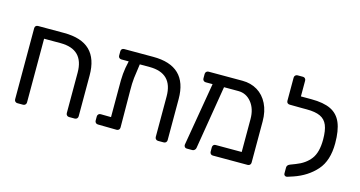

<svg xmlns="http://www.w3.org/2000/svg" viewBox="-76 -1036 2574 1371"><g transform="rotate(15 1210.5 -350.0)"><path d="M78.1 -22.9V-547.9Q78.1 -559.1 84.5 -564.9Q90.8 -570.8 101.1 -570.8H293Q421.9 -570.8 484.9 -509.5Q547.9 -448.2 547.9 -325.2V-22.9Q547.9 -13.2 541.5 -6.6Q535.2 0 524.9 0H482.9Q473.1 0 466.6 -6.6Q460 -13.2 460 -22.9V-321.8Q460 -493.7 288.1 -494.1H166V-22.9Q166 -13.2 159.4 -6.6Q152.8 0 143.1 0H101.1Q90.8 0 84.5 -6.6Q78.1 -13.2 78.1 -22.9Z M672.9 -24.9V-55.2Q672.9 -64.9 679.2 -71.5Q685.5 -78.1 695.8 -78.1L772.5 -77.1V-291Q771.5 -354 775.1 -397.5Q778.8 -440.9 791.5 -494.1H737.8Q728 -494.1 721.4 -500Q714.8 -505.9 714.8 -516.1V-547.9Q714.8 -559.1 721.2 -564.9Q727.5 -570.8 737.8 -570.8H951.7Q1205.6 -571.3 1205.6 -327.1V-22.9Q1205.6 -13.2 1199.2 -6.6Q1192.9 0 1182.6 0H1140.6Q1130.9 0 1124.3 -6.6Q1117.7 -13.2 1117.7 -22.9V-321.8Q1117.7 -493.7 945.8 -494.1H873.5Q863.8 -431.2 859.1 -389.6Q854.5 -348.1 855.5 -294.9L857.4 -22.9Q857.4 -13.2 851.1 -6.6Q844.7 0 834.5 0L695.8 -2Q686 -2 679.4 -8.5Q672.9 -15.1 672.9 -24.9Z M1332.5 -23.9 1412.1 -492.2H1361.3Q1351.6 -492.2 1345 -498.5Q1338.4 -504.9 1338.4 -515.1V-547.9Q1338.4 -557.6 1345 -564.2Q1351.6 -570.8 1361.3 -570.8H1612.3Q1674.3 -570.8 1722.9 -541.5Q1771.5 -512.2 1798.8 -457Q1826.2 -401.9 1826.2 -327.1V-22.9Q1826.2 -13.2 1819.8 -6.6Q1813.5 0 1803.2 0H1545.4Q1535.6 0 1529.5 -6.6Q1523.4 -13.2 1523.4 -22.9V-55.2Q1523.4 -64.9 1529.3 -71.5Q1535.2 -78.1 1545.4 -78.1H1738.3V-320.8Q1738.3 -397 1699.7 -444.6Q1661.1 -492.2 1602.5 -492.2H1496.6L1419.4 -23.9Q1418.5 -14.2 1410.9 -7.1Q1403.3 0 1394.5 0H1352.5Q1342.8 0 1337.2 -7.1Q1331.5 -14.2 1332.5 -23.9Z M1959 -515.1V-687Q1959 -696.8 1965.6 -703.4Q1972.2 -710 1981.9 -710H2022Q2031.7 -710 2037.8 -703.4Q2043.9 -696.8 2043.9 -687V-570.8H2121.1Q2211.9 -570.8 2265.4 -544.9Q2318.8 -519 2343 -461.9Q2367.2 -404.8 2367.2 -310.1Q2367.2 -182.1 2304 -110.6Q2240.7 -39.1 2140.1 -4.9L2098.1 8.8Q2096.2 9.8 2090.8 9.8Q2084 9.8 2078.4 4.9Q2072.8 0 2072.8 -8.8V-53.2Q2072.8 -71.3 2094.7 -80.1L2133.8 -95.2Q2202.6 -121.1 2239.7 -170.2Q2276.9 -219.2 2276.9 -314Q2276.9 -380.9 2261 -419.4Q2245.1 -458 2208.5 -475.1Q2171.9 -492.2 2107.9 -492.2H2077.1H2073.7L1981.9 -493.2Q1972.2 -493.2 1965.6 -499Q1959 -504.9 1959 -515.1Z"/></g></svg>

Font: Rubik AZ
Style: Regular
Weight: 400
Designer: Hubert and Fischer
Foundry: Hubert & Fischer
Version: Version 2.000